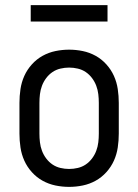

<svg xmlns="http://www.w3.org/2000/svg" viewBox="-20 -722 540 750"><path d="M250 8Q223 8 196.5 2.5Q170 -3 146.5 -16Q123 -29 104.5 -49.5Q86 -70 75 -94.5Q64 -119 60 -146Q56 -173 56 -200V-320Q56 -347 60 -374Q64 -401 75 -425.5Q86 -450 104.5 -470.5Q123 -491 146.5 -504Q170 -517 196.5 -522.5Q223 -528 250 -528Q277 -528 303.5 -522.5Q330 -517 353.5 -504Q377 -491 395.5 -470.5Q414 -450 425 -425.5Q436 -401 440 -374Q444 -347 444 -320V-200Q444 -173 440 -146Q436 -119 425 -94.5Q414 -70 395.5 -49.5Q377 -29 353.5 -16Q330 -3 303.5 2.5Q277 8 250 8ZM250 -62Q267 -62 284 -66Q301 -70 315 -79.5Q329 -89 339.5 -103Q350 -117 356 -133Q362 -149 364 -166Q366 -183 366 -200V-320Q366 -337 364 -354Q362 -371 356 -387Q350 -403 339.5 -417Q329 -431 315 -440.5Q301 -450 284 -454Q267 -458 250 -458Q233 -458 216 -454Q199 -450 185 -440.5Q171 -431 160.5 -417Q150 -403 144 -387Q138 -371 136 -354Q134 -337 134 -320V-200Q134 -183 136 -166Q138 -149 144 -133Q150 -117 160.5 -103Q171 -89 185 -79.5Q199 -70 216 -66Q233 -62 250 -62ZM400 -638H100V-702H400Z"/></svg>

Font: HulyMono
Style: Regular
Weight: 400
Monospace: yes
Designer: Belleve Invis
Foundry: Belleve Invis
Version: Version 33.2.5; ttfautohint (v1.8.4)